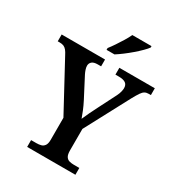

<svg xmlns="http://www.w3.org/2000/svg" viewBox="-217 -1063 1100 1196"><g transform="rotate(30 333.0 -465.5)"><path d="M162 0V-49H200Q218 -49 233 -53Q248 -57 257.5 -70.5Q267 -84 267 -112V-270L82 -612Q72 -632 62.5 -643.5Q53 -655 41.5 -660Q30 -665 11 -665H-2V-714H310V-665H286Q257 -665 244.5 -653.5Q232 -642 232 -625Q232 -612 237 -597.5Q242 -583 248 -571L322 -429Q338 -398 349 -371Q360 -344 368 -321Q378 -345 393 -376Q408 -407 425 -440L485 -558Q495 -578 498.5 -593.5Q502 -609 502 -618Q502 -643 486 -654Q470 -665 438 -665H413V-714H668V-665H652Q636 -665 624.5 -658.5Q613 -652 601.5 -635Q590 -618 573 -587L404 -269V-115Q404 -85 413 -71Q422 -57 437 -53Q452 -49 470 -49H509V0ZM288 -784Q303 -803 320.5 -829Q338 -855 354.5 -882Q371 -909 381 -931H519V-921Q510 -908 490 -888Q470 -868 444.5 -846Q419 -824 393 -804.5Q367 -785 345 -771H288Z"/></g></svg>

Font: Noto Serif Kannada SemiBold
Style: Regular
Weight: 600
Version: Version 2.003